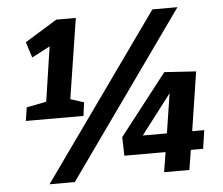

<svg xmlns="http://www.w3.org/2000/svg" viewBox="-52 -772 977 840"><g transform="rotate(-5 437.0 -352.5)"><path d="M314 -335 306 -276H53L62 -335L149 -352L185 -592L105 -550L83 -619L224 -706H310L255 -354ZM132 9 647 -714H757L243 9ZM815 -87H761L747 0H636L650 -87H469L467 -169L675 -436L814 -427L774 -168H827ZM557 -168H663L690 -342Z"/></g></svg>

Font: Bitter
Style: Bold Italic
Weight: 700
Italic angle: -9°
Designer: Sol Matas, and Bitter project Authors
Foundry: Sol Matas
Version: Version 2.001